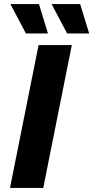

<svg xmlns="http://www.w3.org/2000/svg" viewBox="-20 -921 457 941"><path d="M29 0 169 -700H332L192 0ZM309 -757 233 -901H373L417 -757ZM107 -757 31 -901H171L215 -757Z"/></svg>

Font: MOST Montserrat
Style: Bold Italic
Weight: 700
Italic angle: -11.3°
Designer: Julieta Ulanovsky
Foundry: Julieta Ulanovsky
Version: Version 8.000;March 11, 2024;FontCreator 15.0.0.2926 64-bit